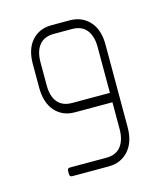

<svg xmlns="http://www.w3.org/2000/svg" viewBox="-72 -458 428 513"><g transform="rotate(-15 142.0 -202.0)"><path d="M167 0H66Q59 0 59 -8V-16Q59 -24 66 -24H167Q194 -24 207.5 -41.5Q221 -59 221 -89V-163H117Q83 -163 62.5 -186.5Q42 -210 42 -251V-317Q42 -358 62.5 -381Q83 -404 117 -404H167Q201 -404 222 -381Q243 -358 243 -317V-88Q243 -47 222 -23.5Q201 0 167 0ZM221 -316Q221 -346 207.5 -363Q194 -380 167 -380H117Q90 -380 76.5 -363Q63 -346 63 -316V-252Q63 -222 76.5 -205.5Q90 -189 117 -189H221Z"/></g></svg>

Font: Chathura Light
Style: Regular
Weight: 300
Designer: Appaji Ambarisha Darbha
Foundry: Aditya Fonts
Version: Version 1.002 2016